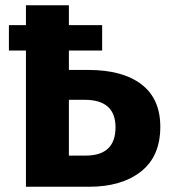

<svg xmlns="http://www.w3.org/2000/svg" viewBox="-20 -713 648 733"><path d="M317 -446Q448 -446 520 -391Q592 -336 592 -229Q592 -116 518 -58Q444 0 320 0H79V-520H14V-617H79V-693H243V-617H370V-520H243V-446ZM307 -119Q421 -119 421 -227Q421 -332 303 -332H243V-119Z"/></svg>

Font: FiraGO
Style: Bold
Weight: 700
Designer: bBox Type
Foundry: bBox Type GmbH
Version: Version 1.001;PS 001.001;hotconv 1.0.88;makeotf.lib2.5.64775